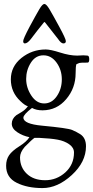

<svg xmlns="http://www.w3.org/2000/svg" viewBox="-20 -668 475 978"><path d="M131.3 -532.7Q165 -595.2 180.7 -621.6Q196.3 -647.9 206.1 -647.9Q215.8 -647.9 231.9 -621.1Q248 -594.2 281.7 -532.2Q315.4 -470.2 315.4 -458.5Q315.4 -446.8 302.7 -446.8Q291 -446.8 275.9 -469.2Q257.8 -493.2 210 -553.2Q206.1 -558.1 203.1 -553.2Q173.3 -517.1 137.2 -469.2Q120.1 -447.3 106.9 -446.8Q98.1 -446.8 98.1 -458.5Q98.1 -470.2 131.3 -532.7ZM425.8 -349.1Q388.7 -349.1 383.8 -347.2Q378.9 -345.7 376 -343.8Q373 -341.8 369.1 -340.8Q365.2 -329.6 365.2 -294.9Q365.2 -219.7 317.4 -163.1Q269.5 -106.4 196.8 -106Q164.6 -106 143.1 -118.2Q99.1 -84 99.1 -68.8Q99.1 -36.6 194.8 -27.8Q325.2 -15.6 347.7 -5.9Q370.1 3.9 388.2 15.1Q418 34.2 418 77.1Q418 157.2 345.7 223.6Q273.4 290 196.3 290Q119.1 290 65.4 263.2Q10.7 236.3 11.2 175.8Q11.2 145 26.4 122.6Q42 100.1 78.6 77.1Q115.2 54.2 129.9 30.8Q95.7 23.9 67.9 5.4Q40 -13.2 40 -38.1Q40 -63 63 -81.1Q68.8 -85 88.9 -96.7Q108.9 -108.4 122.1 -127Q107.9 -129.9 84 -152.8Q35.2 -198.2 35.2 -263.7Q35.2 -329.1 88.9 -372.6Q143.1 -416 212.9 -416Q237.3 -416 286.1 -400.4Q335 -384.8 373 -384.8L404.8 -386.2Q417 -385.7 425.8 -384.8Q434.6 -383.8 434.6 -366.2Q434.6 -348.6 425.8 -349.1ZM268.1 -349.1Q241.2 -386.2 201.2 -386.2Q161.1 -386.2 137.2 -348.6Q113.3 -311 113.3 -266.1Q113.3 -221.2 139.6 -181.2Q166 -141.1 205.1 -141.1Q244.1 -141.1 269.5 -178.2Q294.9 -215.3 294.9 -263.7Q294.9 -312 268.1 -349.1ZM82 133.8Q82 184.6 116.7 217.3Q151.4 250 210 250Q268.6 250 313 210Q356.9 169.9 356.9 108.9Q356.9 84 332.5 66.9Q308.1 49.8 273.9 43.5Q239.7 37.1 179.2 34.2H155.8Q143.6 42 106 80.1Q82 107.9 82 133.8Z"/></svg>

Font: EBGaramond
Style: Regular
Weight: 400
Version: Version 000.012g